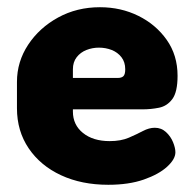

<svg xmlns="http://www.w3.org/2000/svg" viewBox="-20 -502 536 532"><path d="M280 10Q206 10 149 -16.5Q92 -43 59.5 -91Q27 -139 27 -202V-275Q27 -331 58 -378Q89 -425 141 -453.5Q193 -482 257 -482Q315 -482 363.5 -458Q412 -434 442 -391.5Q472 -349 472 -292Q472 -247 457.5 -227.5Q443 -208 420.5 -203.5Q398 -199 375 -199H182V-193Q182 -156 210 -133.5Q238 -111 284 -111Q315 -111 337 -120.5Q359 -130 376 -139Q393 -148 409 -148Q427 -148 440 -136Q453 -124 459.5 -108Q466 -92 466 -80Q466 -61 443 -40Q420 -19 378.5 -4.5Q337 10 280 10ZM182 -286H306Q317 -286 322 -291Q327 -296 327 -310Q327 -330 316.5 -343.5Q306 -357 289.5 -363.5Q273 -370 254 -370Q236 -370 219.5 -363.5Q203 -357 192.5 -343.5Q182 -330 182 -310Z"/></svg>

Font: Dosis ExtraLight ExtraBold
Style: Regular
Weight: 800
Version: Version 3.001; ttfautohint (v1.8.2)